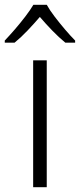

<svg xmlns="http://www.w3.org/2000/svg" viewBox="-51 -785 335 805"><path d="M145 0H88V-532H145ZM145 -765Q157 -743 178 -715.5Q199 -688 222 -661Q245 -634 264 -615V-606H223Q196 -628 168 -657Q140 -686 116 -714Q92 -686 64.5 -657Q37 -628 10 -606H-31V-615Q-12 -635 11 -661.5Q34 -688 55 -715.5Q76 -743 89 -765Z"/></svg>

Font: Noto Sans Tamil Light
Style: Regular
Weight: 300
Designer: Jelle Bosma - Monotype Design Team
Foundry: Monotype Imaging Inc.
Version: Version 2.004; ttfautohint (v1.8.4.7-5d5b)